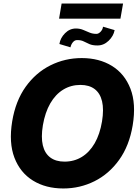

<svg xmlns="http://www.w3.org/2000/svg" viewBox="-20 -1070 800 1100"><path d="M342.8 9.8Q242.2 9.8 168.9 -35.4Q95.7 -80.6 62.7 -166.5Q29.8 -252.4 49.8 -374.5Q69.3 -492.2 127.2 -573Q185.1 -653.8 268.8 -695.6Q352.5 -737.3 448.2 -737.3Q548.3 -737.3 621.3 -692.4Q694.3 -647.5 727.5 -561.5Q760.7 -475.6 740.2 -352.1Q720.7 -234.9 662.6 -154.1Q604.5 -73.2 521.2 -31.7Q438 9.8 342.8 9.8ZM349.6 -144Q404.8 -144 448.7 -170.9Q492.7 -197.8 522.5 -249.3Q552.2 -300.8 564.5 -374.5Q575.7 -443.4 564.7 -489.7Q553.7 -536.1 522.2 -559.8Q490.7 -583.5 440.9 -583.5Q386.2 -583.5 342 -556.4Q297.9 -529.3 268.1 -477.8Q238.3 -426.3 225.6 -352.1Q214.4 -283.7 225.3 -237.5Q236.3 -191.4 268.1 -167.7Q299.8 -144 349.6 -144ZM570.3 -917 636.7 -897.5Q630.4 -863.3 602.1 -836.2Q573.7 -809.1 537.6 -809.6Q510.7 -809.6 492.9 -817.1Q475.1 -824.7 459.5 -832.8Q443.8 -840.8 421.9 -840.3Q408.7 -840.8 397.9 -828.4Q387.2 -815.9 383.8 -798.8L320.3 -817.9Q325.7 -852.5 352.5 -879.6Q379.4 -906.7 415 -906.7Q437.5 -906.7 456.1 -898.9Q474.6 -891.1 492.7 -883.5Q510.7 -876 531.7 -876Q543.9 -875.5 555.9 -887.7Q567.9 -899.9 570.3 -917ZM685.1 -1049.8 669.9 -962.9H318.4L333 -1049.8Z"/></svg>

Font: Inter Tight ExtraBold
Style: Italic
Weight: 800
Italic angle: -9.39999°
Designer: Rasmus Andersson
Foundry: rsms
Version: Version 3.004